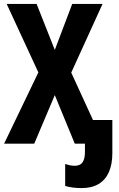

<svg xmlns="http://www.w3.org/2000/svg" viewBox="-20 -734 609 981"><path d="M398 227Q372 227 350 224Q328 221 313 216V104Q325 108 337 110.5Q349 113 361 113Q379 113 390.5 106Q402 99 408 83Q414 67 414 41V0H362L260 -248L155 0H1L176 -364L14 -714H167L260 -479L349 -714H504L344 -363L455 -121H554V48Q554 105 536.5 145Q519 185 484 206Q449 227 398 227Z"/></svg>

Font: Noto Sans Display Condensed
Style: Bold
Weight: 700
Width: 3
Designer: Monotype Design Team
Foundry: Monotype Imaging Inc.
Version: Version 2.003